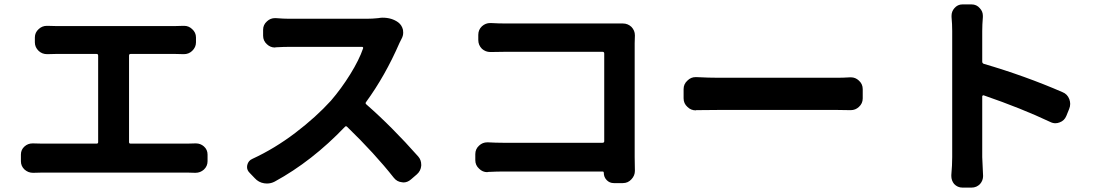

<svg xmlns="http://www.w3.org/2000/svg" viewBox="-20 -811 5040 874"><path d="M567.4 -164.1Q567.4 -157.2 574.2 -157.2H832Q849.6 -157.2 868.2 -158.2Q870.1 -158.2 872.1 -158.2Q892.6 -158.2 908.2 -144.5Q924.8 -129.9 924.8 -107.4V-77.1Q924.8 -54.7 908.2 -39.1Q891.6 -24.4 870.1 -24.4Q869.1 -24.4 867.2 -24.4Q849.6 -25.4 832 -25.4H172.9Q151.4 -25.4 132.8 -24.4Q130.9 -24.4 129.9 -24.4Q108.4 -24.4 91.8 -39.1Q75.2 -54.7 75.2 -77.1V-107.4Q75.2 -129.9 91.8 -144.5Q107.4 -158.2 127.9 -158.2Q129.9 -158.2 131.8 -158.2Q152.3 -157.2 172.9 -157.2H419.9Q426.8 -157.2 426.8 -164.1V-557.6Q426.8 -565.4 419.9 -565.4H234.4Q218.8 -565.4 196.3 -564.5Q195.3 -564.5 194.3 -564.5Q171.9 -564.5 156.2 -579.1Q138.7 -595.7 138.7 -618.2V-640.6Q138.7 -663.1 156.2 -678.7Q171.9 -693.4 193.4 -693.4Q194.3 -693.4 196.3 -693.4Q216.8 -692.4 234.4 -692.4H778.3Q793.9 -692.4 814.5 -693.4Q816.4 -693.4 818.4 -693.4Q838.9 -693.4 854.5 -678.7Q872.1 -663.1 872.1 -640.6V-618.2Q872.1 -595.7 854.5 -579.1Q838.9 -564.5 817.4 -564.5Q815.4 -564.5 814.5 -564.5Q793.9 -565.4 778.3 -565.4H574.2Q567.4 -565.4 567.4 -557.6Z M1702.1 -728.5Q1711.9 -730.5 1721.7 -730.5Q1763.7 -730.5 1793 -709Q1809.6 -696.3 1814.5 -674.8Q1815.4 -668 1815.4 -662.1Q1815.4 -647.5 1807.6 -633.8Q1802.7 -624 1798.8 -616.2Q1733.4 -465.8 1646.5 -346.7Q1641.6 -340.8 1647.5 -335.9Q1764.6 -233.4 1883.8 -98.6Q1897.5 -83 1897.5 -61.5Q1897.5 -59.6 1897.5 -56.6Q1895.5 -33.2 1877.9 -17.6L1850.6 5.9Q1835 19.5 1816.4 19.5Q1813.5 19.5 1809.6 18.6Q1787.1 16.6 1772.5 -2Q1685.5 -112.3 1560.5 -233.4Q1554.7 -239.3 1549.8 -233.4Q1400.4 -77.1 1230.5 15.6Q1213.9 24.4 1195.3 24.4Q1189.5 24.4 1182.6 23.4Q1157.2 19.5 1139.6 0L1116.2 -24.4Q1104.5 -36.1 1104.5 -50.8Q1104.5 -54.7 1105.5 -59.6Q1110.4 -80.1 1128.9 -87.9Q1230.5 -134.8 1324.7 -206.5Q1418.9 -278.3 1486.3 -352.5Q1534.2 -408.2 1574.7 -473.6Q1615.2 -539.1 1632.8 -590.8Q1633.8 -593.8 1632.3 -595.7Q1630.9 -597.7 1627.9 -597.7H1295.9Q1272.5 -597.7 1235.4 -595.7Q1233.4 -594.7 1231.4 -594.7Q1210.9 -594.7 1195.3 -609.4Q1177.7 -625 1177.7 -648.4V-675.8Q1177.7 -698.2 1195.3 -713.9Q1210.9 -728.5 1231.4 -728.5Q1233.4 -728.5 1235.4 -728.5Q1271.5 -725.6 1295.9 -725.6H1648.4Q1675.8 -725.6 1702.1 -728.5Z M2870.1 -33.2Q2870.1 -11.7 2854.5 4.9Q2838.9 22.5 2815.4 22.5H2774.4Q2754.9 22.5 2741.7 8.8Q2728.5 -4.9 2728.5 -24.4Q2728.5 -30.3 2722.7 -30.3H2273.4Q2243.2 -30.3 2201.2 -28.3Q2200.2 -27.3 2198.2 -27.3Q2176.8 -27.3 2161.1 -43Q2143.6 -58.6 2143.6 -82V-109.4Q2143.6 -132.8 2161.1 -148.4Q2176.8 -163.1 2198.2 -163.1Q2200.2 -163.1 2201.2 -163.1Q2237.3 -161.1 2268.6 -161.1H2722.7Q2730.5 -161.1 2730.5 -168V-567.4Q2730.5 -575.2 2722.7 -575.2H2281.2Q2251 -575.2 2214.8 -574.2Q2213.9 -574.2 2211.9 -574.2Q2190.4 -574.2 2173.8 -588.9Q2157.2 -605.5 2157.2 -628.9V-652.3Q2157.2 -675.8 2173.8 -691.4Q2190.4 -706.1 2210.9 -706.1Q2212.9 -706.1 2214.8 -706.1Q2250 -704.1 2281.2 -704.1H2784.2Q2797.9 -704.1 2814.5 -704.1Q2814.5 -704.1 2815.4 -704.1Q2837.9 -704.1 2854.5 -688.5Q2870.1 -671.9 2870.1 -650.4Q2870.1 -649.4 2870.1 -648.4Q2869.1 -627.9 2869.1 -614.3V-95.7Z M3149.4 -309.6Q3148.4 -308.6 3147.5 -308.6Q3125 -308.6 3109.4 -324.2Q3091.8 -339.8 3091.8 -363.3V-405.3Q3091.8 -428.7 3109.4 -444.3Q3125 -460 3146.5 -460Q3148.4 -460 3149.4 -460Q3207 -457 3252.9 -457H3790Q3817.4 -457 3849.6 -459Q3851.6 -459 3853.5 -459Q3874 -459 3889.6 -444.3Q3907.2 -428.7 3907.2 -405.3V-363.3Q3907.2 -339.8 3889.6 -324.2Q3874 -309.6 3852.5 -309.6Q3851.6 -309.6 3849.6 -309.6Q3813.5 -310.5 3790 -310.5H3252.9Q3201.2 -310.5 3149.4 -309.6Z M4816.4 -391.6Q4838.9 -382.8 4847.7 -359.4Q4851.6 -348.6 4851.6 -337.9Q4851.6 -326.2 4846.7 -314.5L4834 -283.2Q4825.2 -261.7 4803.7 -253.9Q4793.9 -250 4784.2 -250Q4772.5 -250 4760.7 -255.9Q4630.9 -317.4 4458 -377Q4455.1 -377.9 4453.1 -376Q4451.2 -374 4451.2 -372.1V-95.7L4455.1 -9.8Q4455.1 10.7 4441.4 26.4Q4425.8 43 4402.3 43H4361.3Q4338.9 43 4323.2 26.4Q4310.5 10.7 4310.5 -9.8Q4310.5 -11.7 4310.5 -14.6Q4314.5 -59.6 4314.5 -95.7V-669.9Q4314.5 -701.2 4311.5 -733.4Q4311.5 -736.3 4311.5 -739.3Q4311.5 -758.8 4324.2 -773.4Q4338.9 -791 4361.3 -791H4402.3Q4425.8 -791 4440.4 -773.4Q4454.1 -758.8 4454.1 -739.3Q4454.1 -736.3 4454.1 -733.4Q4451.2 -698.2 4451.2 -669.9V-530.3Q4451.2 -523.4 4458 -520.5Q4645.5 -465.8 4816.4 -391.6Z"/></svg>

Font: Gen Jyuu Gothic Monospace Bold
Style: Bold
Weight: 700
Designer: [Source Han Sans]
Ryoko NISHIZUKA  (kana & ideographs); Paul D. Hunt (Latin, Greek & Cyrillic); Wenlong ZHANG  (bopomofo
Version: Version 1.002.20150607